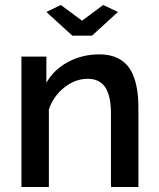

<svg xmlns="http://www.w3.org/2000/svg" viewBox="-20 -750 637 770"><path d="M270 -607H349L453 -702L394 -730L309 -667L224 -730L166 -702ZM504 -469Q465 -532 379 -532Q310 -532 253 -501.5Q196 -471 166 -418V-523H66V0H176V-311Q194 -365 239 -400Q282 -434 332 -434Q379 -434 402 -400Q425 -366 425 -293V0H535V-319Q535 -415 504 -469Z"/></svg>

Font: RT Raleway SemiBold
Style: Regular
Weight: 400
Designer: Matt McInerney, Pablo Impallari, Rodrigo Fuenzalida — Edited by Milan Moffatt in April 2016
Foundry: Matt McInerney, Pablo Impallari, Rodrigo Fuenzalida — Edited by Milan Moffatt in April 2016
Version: Version 3.001